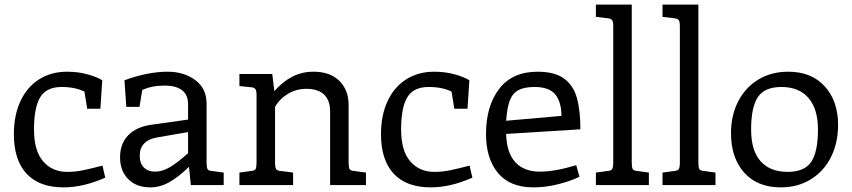

<svg xmlns="http://www.w3.org/2000/svg" viewBox="-20 -800 3683 830"><path d="M40 -220Q40 -302 68.5 -363Q97 -424 149 -457Q201 -490 270 -490Q318 -490 359 -478.5Q400 -467 422 -453L414 -330H357L345 -404Q305 -424 246 -424Q181 -424 154 -380Q127 -336 127 -240Q127 -148 166.5 -102.5Q206 -57 270 -57Q306 -57 339.5 -64Q373 -71 423 -84L435 -32Q340 10 255 10Q150 10 95 -49Q40 -108 40 -220Z M947 -54V0H805L797 -79Q752 -35 712 -12.5Q672 10 630 10Q570 10 534.5 -25.5Q499 -61 499 -120Q499 -179 534.5 -215.5Q570 -252 636 -261L793 -283V-350Q793 -390 767 -410Q741 -430 691 -430Q636 -430 595 -411L583 -338H526L518 -453Q619 -490 705 -490Q775 -490 824 -454Q873 -418 873 -352V-98Q873 -77 877 -69.5Q881 -62 895 -61ZM651 -58Q682 -58 715.5 -78Q749 -98 793 -138V-229L660 -206Q623 -200 603.5 -180Q584 -160 584 -127Q584 -94 602 -76Q620 -58 651 -58Z M1562 -54V0H1407V-320Q1407 -366 1381 -391Q1355 -416 1304 -416Q1261 -416 1225 -394.5Q1189 -373 1169 -338V-98Q1169 -77 1173.5 -69.5Q1178 -62 1192 -61L1247 -54V0H1015V-54L1066 -61Q1081 -62 1085 -69.5Q1089 -77 1089 -98V-391Q1089 -408 1084 -415Q1079 -422 1064 -423L1015 -428V-480H1157L1166 -406Q1202 -447 1243.5 -468.5Q1285 -490 1335 -490Q1408 -490 1447.5 -450Q1487 -410 1487 -347V-98Q1487 -77 1491 -69.5Q1495 -62 1510 -61Z M1627 -220Q1627 -302 1655.5 -363Q1684 -424 1736 -457Q1788 -490 1857 -490Q1905 -490 1946 -478.5Q1987 -467 2009 -453L2001 -330H1944L1932 -404Q1892 -424 1833 -424Q1768 -424 1741 -380Q1714 -336 1714 -240Q1714 -148 1753.5 -102.5Q1793 -57 1857 -57Q1893 -57 1926.5 -64Q1960 -71 2010 -84L2022 -32Q1927 10 1842 10Q1737 10 1682 -49Q1627 -108 1627 -220Z M2471 -86 2485 -36Q2449 -18 2394.5 -4Q2340 10 2286 10Q2184 10 2132.5 -52.5Q2081 -115 2081 -220Q2081 -342 2138 -416Q2195 -490 2304 -490Q2377 -490 2417.5 -461Q2458 -432 2473.5 -378Q2489 -324 2489 -241L2168 -221Q2170 -140 2207.5 -99Q2245 -58 2314 -58Q2379 -58 2471 -86ZM2168 -278 2407 -299Q2407 -359 2380.5 -391.5Q2354 -424 2291 -424Q2247 -424 2221.5 -410.5Q2196 -397 2184 -366Q2172 -335 2168 -278Z M2556 -54 2608 -61Q2622 -62 2626.5 -69.5Q2631 -77 2631 -98V-686Q2631 -706 2626.5 -712.5Q2622 -719 2608 -721L2556 -727V-780H2711V-98Q2711 -77 2715 -69.5Q2719 -62 2734 -61L2785 -54V0H2556Z M2844 -54 2896 -61Q2910 -62 2914.5 -69.5Q2919 -77 2919 -98V-686Q2919 -706 2914.5 -712.5Q2910 -719 2896 -721L2844 -727V-780H2999V-98Q2999 -77 3003 -69.5Q3007 -62 3022 -61L3073 -54V0H2844Z M3140 -224Q3140 -301 3171 -361.5Q3202 -422 3258 -456Q3314 -490 3388 -490Q3488 -490 3545.5 -426.5Q3603 -363 3603 -260Q3603 -183 3572.5 -121.5Q3542 -60 3485.5 -25Q3429 10 3355 10Q3254 10 3197 -54Q3140 -118 3140 -224ZM3516 -240Q3516 -329 3475 -376.5Q3434 -424 3358 -424Q3285 -424 3256 -380Q3227 -336 3227 -240Q3227 -149 3268 -103Q3309 -57 3385 -57Q3458 -57 3487 -100.5Q3516 -144 3516 -240Z"/></svg>

Font: Enriqueta
Style: Regular
Weight: 400
Designer: Viviana Monsalve, Gustavo Ibarra
Foundry: 72Puntos
Version: Version 2.000